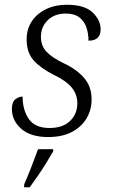

<svg xmlns="http://www.w3.org/2000/svg" viewBox="-20 -566 474 807"><path d="M182 10Q109 10 69.5 -24.5Q30 -59 30 -108Q30 -138 45 -149Q60 -160 75 -160Q75 -104 101 -66Q127 -28 188 -28Q244 -28 274.5 -57.5Q305 -87 305 -132Q305 -169 282 -197.5Q259 -226 207 -251Q151 -279 121.5 -312Q92 -345 92 -401Q92 -443 113 -475.5Q134 -508 172.5 -527Q211 -546 261 -546Q336 -546 369.5 -513.5Q403 -481 403 -443Q403 -395 352 -395Q352 -424 343.5 -450Q335 -476 314 -492.5Q293 -509 257 -509Q209 -509 180.5 -481Q152 -453 152 -411Q152 -374 175 -349Q198 -324 248 -300Q302 -275 333.5 -238.5Q365 -202 365 -148Q365 -104 343.5 -68Q322 -32 281.5 -11Q241 10 182 10ZM82 208Q96 176 111.5 136.5Q127 97 140 61H204L203 71Q191 92 174 119.5Q157 147 138.5 174Q120 201 105 221H81Z"/></svg>

Font: Noto Serif Light
Style: Italic
Weight: 300
Italic angle: -12°
Designer: Monotype Design Team
Foundry: Monotype Imaging Inc.
Version: Version 2.013